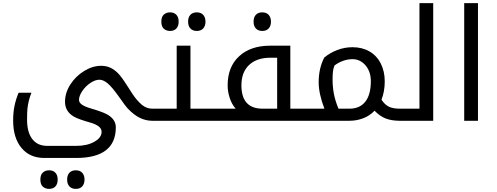

<svg xmlns="http://www.w3.org/2000/svg" viewBox="-20 -780 3207 1240"><path d="M266.1 240.2Q172.4 240.2 118.7 175.3Q64.9 110.4 64.9 -1Q64.9 -53.2 73.5 -95.2Q82 -137.2 100.1 -181.2H183.1Q171.9 -153.3 165.8 -127.7Q159.7 -102.1 157.2 -78.1Q154.8 -54.2 154.8 -6.8Q154.8 74.2 188.5 118.2Q222.2 162.1 285.2 162.1H471.2Q542.5 162.1 589.4 135.5Q636.2 108.9 636.2 71.8Q636.2 51.3 617.7 36.6Q599.1 22 561.5 11.2Q485.8 -10.3 457.8 -26.4Q429.7 -42.5 414.8 -66.4Q399.9 -90.3 399.9 -123Q399.9 -180.7 434.3 -234.4Q468.8 -288.1 523.4 -321.5Q578.1 -355 632.8 -355Q666.5 -355 692.6 -342.8Q718.8 -330.6 741.7 -307.4Q764.6 -284.2 798.8 -230.5Q841.8 -161.1 862.5 -137.2Q883.3 -113.3 897.9 -101.8Q912.6 -90.3 928.7 -84.2Q944.8 -78.1 963.9 -78.1H969.2Q974.1 -78.1 974.1 -74.2V-4.9Q974.1 0 969.2 0H963.9Q921.9 0 883.1 -18.8Q844.2 -37.6 803.2 -81.1Q791.5 -93.3 752 -149.9Q703.6 -218.3 675.3 -241.7Q647 -265.1 622.1 -265.1Q594.7 -265.1 563.5 -244.1Q532.2 -223.1 511.2 -191.7Q490.2 -160.2 490.2 -134.8Q490.2 -118.2 508.1 -105Q525.9 -91.8 565.4 -80.1Q637.2 -59.1 667.2 -43.5Q697.3 -27.8 712.6 -6.6Q728 14.6 728 42Q728 240.2 471.2 240.2ZM296.9 439.9Q273.4 439.9 257.1 425.8Q240.7 411.6 240.7 379.9Q240.7 348.1 257.1 334Q273.4 319.8 296.9 319.8Q322.3 319.8 337.4 335.2Q352.5 350.6 352.5 379.9Q352.5 408.7 337.6 424.3Q322.8 439.9 296.9 439.9ZM469.7 439.9Q443.8 439.9 428.7 424.3Q413.6 408.7 413.6 379.9Q413.6 351.1 428.5 335.4Q443.4 319.8 469.7 319.8Q496.6 319.8 511.2 336.2Q525.9 352.5 525.9 379.9Q525.9 407.2 511.2 423.6Q496.6 439.9 469.7 439.9Z M959 0Q954.1 0 954.1 -4.9V-74.2Q954.1 -78.1 959 -78.1H1121.1V-484.9H1210V-78.1H1359.9Q1364.7 -78.1 1364.7 -74.2V-4.9Q1364.7 0 1359.9 0ZM1078.1 -580.1Q1054.7 -580.1 1038.3 -594.2Q1022 -608.4 1022 -640.1Q1022 -671.9 1038.3 -686Q1054.7 -700.2 1078.1 -700.2Q1103.5 -700.2 1118.7 -684.8Q1133.8 -669.4 1133.8 -640.1Q1133.8 -611.3 1118.9 -595.7Q1104 -580.1 1078.1 -580.1ZM1251 -580.1Q1225.1 -580.1 1210 -595.7Q1194.8 -611.3 1194.8 -640.1Q1194.8 -668.9 1209.7 -684.6Q1224.6 -700.2 1251 -700.2Q1277.8 -700.2 1292.5 -683.8Q1307.1 -667.5 1307.1 -640.1Q1307.1 -612.8 1292.5 -596.4Q1277.8 -580.1 1251 -580.1Z M1770 -78.1V-407.2H1727.1Q1637.7 -407.2 1588.4 -360.1Q1539.1 -313 1539.1 -229Q1539.1 -78.1 1675.8 -78.1ZM1350.1 0Q1345.2 0 1345.2 -4.9V-74.2Q1345.2 -78.1 1350.1 -78.1H1502Q1476.6 -106.9 1463.4 -147.9Q1450.2 -189 1450.2 -229Q1450.2 -348.1 1524.2 -416.5Q1598.1 -484.9 1724.1 -484.9H1855V-78.1H1960.9Q1963.9 -78.1 1965.3 -75.7L1965.8 -73.2V-3.9Q1965.8 0 1960.9 0ZM1673.8 -580.1Q1647.9 -580.1 1632.8 -595.7Q1617.7 -611.3 1617.7 -640.1Q1617.7 -668.9 1632.6 -684.6Q1647.5 -700.2 1673.8 -700.2Q1700.7 -700.2 1715.3 -683.8Q1730 -667.5 1730 -640.1Q1730 -612.8 1715.3 -596.4Q1700.7 -580.1 1673.8 -580.1Z M1951.2 0Q1946.3 0 1946.3 -4.9V-74.2Q1946.3 -78.1 1951.2 -78.1H2075.2Q2038.1 -174.8 2038.1 -249Q2038.1 -338.4 2074.2 -408.2Q2110.8 -439 2158.2 -457Q2205.6 -475.1 2256.8 -475.1Q2319.3 -475.1 2366.7 -447.5Q2414.1 -419.9 2439.5 -369.1Q2464.8 -318.4 2464.8 -253.9Q2464.8 -189.9 2443.8 -136.2Q2465.3 -103.5 2491.9 -90.8Q2518.6 -78.1 2562 -78.1H2566.9Q2572.3 -78.1 2572.3 -74.2V-4.9Q2572.3 0 2566.9 0H2562Q2508.8 0 2471.2 -14.6Q2433.6 -29.3 2398.9 -64.9Q2367.2 -31.7 2325 -15.9Q2282.7 0 2236.8 0ZM2127.9 -266.1Q2127.9 -219.7 2136.2 -175Q2144.5 -130.4 2166 -78.1H2236.8Q2303.7 -78.1 2339.4 -123.5Q2375 -168.9 2375 -254.9Q2375 -317.9 2340.6 -357.9Q2306.2 -397.9 2256.8 -397.9Q2225.1 -397.9 2194.6 -386.7Q2164.1 -375.5 2140.1 -356.9Q2131.8 -335.9 2129.9 -314.2Q2127.9 -292.5 2127.9 -266.1Z M2557.1 0Q2552.2 0 2552.2 -4.9V-74.2Q2552.2 -78.1 2557.1 -78.1H2689V-759.8H2777.8V0Z M2978 -759.8H3066.9V0H2978Z"/></svg>

Font: Noto Kufi Arabic
Style: Regular
Weight: 400
Designer: Monotype Design team
Foundry: Monotype Imaging Inc.
Version: Version 1.02